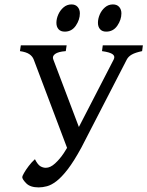

<svg xmlns="http://www.w3.org/2000/svg" viewBox="-20 -816 653 851"><path d="M609.9 -589.4Q579.6 -583 564.2 -574.2Q548.8 -565.4 542 -552.2L340.8 -162.1Q307.6 -101.1 280.3 -65.7Q252.9 -30.3 230.2 -12.9Q207.5 4.4 188 9.5Q168.5 14.6 151.4 14.6Q114.3 14.6 96.4 -3.4Q78.6 -21.5 78.6 -31.2Q78.6 -35.2 86.4 -49.1Q94.2 -63 107.2 -80.1Q120.1 -97.2 134.8 -110.4Q147 -86.4 158.7 -79.3Q170.4 -72.3 183.1 -72.3Q203.1 -72.3 224.1 -91.6Q245.1 -110.8 262.7 -137.2Q280.3 -163.6 290 -184.6L289.6 -127.9L129.4 -552.2Q124 -566.4 110.1 -575.9Q96.2 -585.4 68.4 -589.4L72.3 -615.2H275.4L271.5 -589.4Q237.8 -586.9 224.1 -576.7Q210.4 -566.4 216.3 -552.2L342.3 -219.7L315.4 -225.6L483.9 -552.2Q491.2 -566.4 479.5 -575.4Q467.8 -584.5 432.1 -589.4L435.5 -615.2H613.3ZM518.1 -756.8Q518.1 -728.5 500 -702.1Q481.9 -675.8 450.7 -675.8Q433.1 -675.8 423.6 -686.5Q414.1 -697.3 414.1 -714.8Q414.1 -732.9 422.1 -751.7Q430.2 -770.5 445.3 -783.4Q460.4 -796.4 480.5 -796.4Q498.5 -796.4 508.3 -785.2Q518.1 -773.9 518.1 -756.8ZM334 -756.8Q334 -728.5 315.9 -702.1Q297.9 -675.8 267.1 -675.8Q249 -675.8 239.5 -686.5Q230 -697.3 230 -714.8Q230 -732.9 238.3 -751.7Q246.6 -770.5 261.7 -783.4Q276.9 -796.4 296.9 -796.4Q314.5 -796.4 324.2 -785.2Q334 -773.9 334 -756.8Z"/></svg>

Font: Gentium Book Plus
Style: Italic
Weight: 400
Italic angle: -8°
Designer: Victor Gaultney, Annie Olsen, Iska Routamaa, Becca Hirsbrunner
Foundry: SIL International
Version: Version 6.101